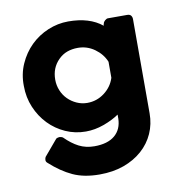

<svg xmlns="http://www.w3.org/2000/svg" viewBox="-72 -500 743 756"><g transform="rotate(-10 299.5 -121.5)"><path d="M482 -414Q493 -414 497.5 -408Q502 -402 502 -394V-17Q502 26 485.5 63Q469 100 438 127.5Q407 155 364 170.5Q321 186 267 186Q205 186 160.5 165.5Q116 145 72 105Q66 100 66 93.5Q66 87 69 81L123 17Q136 10 149 17Q177 45 204.5 59Q232 73 266 73Q319 73 347.5 49Q376 25 377 -18V-34Q351 -16 315 -3Q279 10 243 10Q200 10 162 -7Q124 -24 95.5 -53.5Q67 -83 50 -123Q33 -163 33 -209Q32 -256 50 -296.5Q68 -337 98 -366.5Q128 -396 167.5 -412.5Q207 -429 249 -429Q334 -429 384 -388Q384 -391 384.5 -392.5Q385 -394 386 -397Q387 -403 393.5 -408.5Q400 -414 405 -414ZM378 -245Q365 -277 335 -298.5Q305 -320 268 -320Q245 -320 225.5 -313Q206 -306 190 -290Q159 -259 159 -212Q159 -189 167.5 -168.5Q176 -148 191 -133Q206 -118 226 -109Q246 -100 268 -100Q306 -100 336.5 -123Q367 -146 378 -181Z"/></g></svg>

Font: Stadtwerke
Style: Bold
Weight: 700
Designer: Santiago Orozco
Foundry: Typemade
Version: Version 1.003